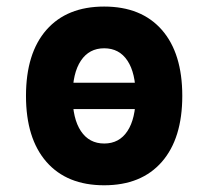

<svg xmlns="http://www.w3.org/2000/svg" viewBox="-20 -547 626 577"><path d="M112.3 -219.2V-298.3H488.8V-219.2ZM293 9.8Q181.2 9.8 119.6 -60.5Q58.1 -130.9 58.1 -258.8Q58.1 -387.2 119.6 -457.3Q181.2 -527.3 293 -527.3Q404.8 -527.3 466.3 -457.3Q527.8 -387.2 527.8 -258.8Q527.8 -130.9 466.3 -60.5Q404.8 9.8 293 9.8ZM293.2 -115.7Q338.4 -115.7 363 -153.1Q387.7 -190.5 387.7 -258.9Q387.7 -327.6 363 -364.7Q338.4 -401.9 293 -401.9Q248 -401.9 223.1 -364.7Q198.2 -327.5 198.2 -258.8Q198.2 -190.4 223.1 -153.1Q248 -115.7 293.2 -115.7Z"/></svg>

Font: Cascadia Code PL
Style: Regular
Weight: 400
Monospace: yes
Designer: Aaron Bell
Foundry: Saja Typeworks
Version: Version 2102.003